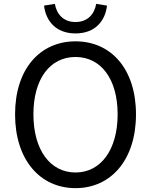

<svg xmlns="http://www.w3.org/2000/svg" viewBox="-20 -961 782 994"><path d="M371 13C555 13 684 -134 684 -369C684 -604 555 -747 371 -747C187 -747 58 -604 58 -369C58 -134 187 13 371 13ZM371 -68C239 -68 153 -186 153 -369C153 -553 239 -666 371 -666C502 -666 589 -553 589 -369C589 -186 502 -68 371 -68ZM371 -788C474 -788 525 -854 534 -932L478 -941C469 -889 435 -847 371 -847C307 -847 273 -889 264 -941L208 -932C217 -854 268 -788 371 -788Z"/></svg>

Font: Source Han Sans CN Regular
Style: Regular
Weight: 400
Designer: Ryoko NISHIZUKA (kana & ideographs); Paul D. Hunt (Latin, Greek & Cyrillic); Wenlong ZHANG (bopomofo); Sandoll Communica
Foundry: Adobe Systems Incorporated
Version: Version 1.004;PS 1.004;hotconv 1.0.82;makeotf.lib2.5.63406